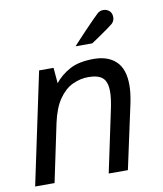

<svg xmlns="http://www.w3.org/2000/svg" viewBox="-80 -773 711 838"><g transform="rotate(-10 275.0 -353.5)"><path d="M8 0 113 -496H177L183 -427Q208 -459 248.5 -481.5Q289 -504 356 -504Q419 -504 454.5 -470Q490 -436 490 -365Q490 -331 481 -287L419 0H334L393 -279Q402 -323 402 -351Q402 -395 382 -412.5Q362 -430 319 -430Q283 -430 249 -414Q215 -398 188.5 -360Q162 -322 148 -257L94 0ZM288 -572Q288 -572 303.5 -589Q319 -606 341 -629Q363 -652 382.5 -672Q402 -692 409 -698Q420 -707 434 -707Q451 -707 463 -695Q472 -685 472 -669Q472 -652 460 -641Q453 -635 437 -623.5Q421 -612 403.5 -600Q386 -588 374 -580Q362 -572 362 -572Z"/></g></svg>

Font: Atkinson Hyperlegible
Style: Italic
Weight: 400
Italic angle: -12°
Designer: Elliott Scott, Megan Eiswerth, Linus Boman, Theodore Petrosky
Foundry: Braille Institute
Version: Version 1.006; ttfautohint (v1.8.3)